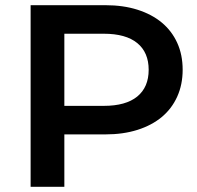

<svg xmlns="http://www.w3.org/2000/svg" viewBox="-20 -720 759 740"><path d="M684 -451Q684 -394 663 -347.5Q642 -301 603.5 -269Q565 -237 510 -219.5Q455 -202 386 -202H228V0H98V-700H386Q455 -700 510 -682.5Q565 -665 603.5 -633Q642 -601 663 -555Q684 -509 684 -451ZM553 -451Q553 -518 509 -554Q465 -590 380 -590H228V-312H380Q465 -312 509 -348Q553 -384 553 -451Z"/></svg>

Font: CMG Sans SemiBold
Style: Regular
Weight: 600
Designer: Julieta Ulanovsky
Foundry: Julieta Ulanovsky
Version: Version 7.200